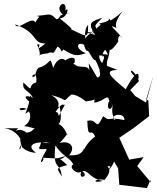

<svg xmlns="http://www.w3.org/2000/svg" viewBox="-64 -870 808 985"><path d="M238 -256C240 -328 198 -266 241 -323C220 -314 264 -346 199 -382C299 -358 245 -338 302 -385C346 -385 379 -339 382 -351C442 -356 417 -376 420 -343C478 -353 487 -393 497 -352C478 -323 500 -286 516 -335C497 -262 548 -246 519 -258C507 -288 579 -291 574 -254C482 -274 505 -242 465 -274C423 -188 441 -265 384 -250C387 -144 403 -222 424 -169C377 -138 366 -91 367 -108C345 -51 272 -88 281 -63C336 -117 291 -152 242 -136C285 -183 283 -190 281 -176C266 -223 228 -252 206 -227C224 -230 263 -216 242 -323C261 -346 263 -321 272 -339L212 -227ZM649 -454C614 -536 579 -509 646 -464C654 -522 615 -478 581 -412C497 -481 469 -509 538 -511C493 -533 446 -532 445 -585C480 -588 453 -568 462 -591C477 -634 482 -601 490 -589C450 -599 443 -580 419 -575C463 -491 452 -476 435 -472C380 -562 391 -559 395 -508C383 -548 328 -502 302 -563C262 -501 277 -549 318 -547C337 -610 224 -541 276 -546C271 -581 227 -575 209 -521C187 -596 205 -541 133 -522C112 -500 123 -466 100 -478C125 -513 126 -446 120 -447C71 -431 118 -387 56 -447C48 -397 89 -415 111 -354C74 -397 109 -393 66 -286C140 -338 127 -327 128 -358C54 -395 45 -371 117 -328C108 -328 36 -288 37 -313C84 -332 119 -263 60 -223C110 -217 169 -188 141 -210C93 -217 119 -197 73 -189C29 -225 -6 -178 30 -212H-44C32 -205 52 -132 38 -158C58 -85 11 -91 57 -146C16 -117 91 -83 120 -87C56 -133 139 -148 195 -136C130 -132 157 -161 140 -119C122 -92 182 -114 175 -101C116 -5 169 -44 157 -61C240 -56 224 -55 272 -70C232 -29 214 -89 281 -23C213 -6 232 -4 253 36C246 -44 205 9 220 -123C265 -61 297 -60 312 -26C279 -14 352 51 363 -12C319 64 401 35 358 9C389 -1 397 48 465 58C403 74 422 42 472 53C533 -18 457 -17 503 -17C472 35 541 -49 516 -54L518 -47L542 -6L548 78L690 95L707 54L711 67L640 -18L673 -64L599 -51L548 -163L623 -214L701 -274L697 -355L686 -360L724 -486L685 -344L630 -377L604 -408ZM484 -791C501 -769 506 -763 444 -749C466 -738 438 -748 401 -683C469 -760 382 -703 461 -779C404 -759 382 -756 424 -691C331 -714 400 -702 409 -704C355 -674 362 -636 380 -609C395 -625 418 -512 445 -587C493 -585 459 -566 442 -489C454 -565 476 -511 486 -521C478 -572 500 -563 499 -638C486 -570 550 -667 543 -659C537 -668 551 -706 562 -673C542 -707 509 -727 511 -736C567 -715 492 -720 565 -812C502 -751 452 -747 399 -701L506 -761ZM247 -791C216 -740 226 -809 166 -793C150 -790 94 -790 154 -782C145 -811 100 -733 121 -745C108 -805 29 -704 13 -745C135 -702 99 -647 169 -647C100 -591 162 -652 126 -641C169 -553 92 -589 180 -596C215 -615 199 -573 230 -630C255 -625 245 -590 261 -616C322 -578 332 -584 377 -597C308 -622 336 -679 396 -618C376 -627 359 -713 388 -742C389 -661 379 -686 282 -728C325 -706 297 -732 242 -776C282 -776 294 -843 271 -815C284 -884 204 -836 262 -792L296 -806Z"/></svg>

Font: Hussar Lance
Style: ExBd
Weight: 700
Foundry: Cannot Into Space Fonts, PlusOne Fonts
Version: Version 2.270